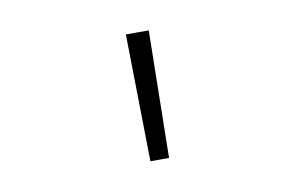

<svg xmlns="http://www.w3.org/2000/svg" viewBox="-45 -843 689 446"><g transform="rotate(-10 300.0 -620.0)"><path d="M278 -470 273 -770H327L322 -470Z"/></g></svg>

Font: M PLUS Code Latin Expanded Light
Style: Regular
Weight: 300
Width: 7
Designer: Coji Morishita
Foundry: UNDERFOREST DESIGN
Version: Version 1.002; ttfautohint (v1.8.3)